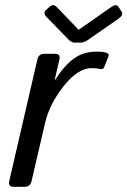

<svg xmlns="http://www.w3.org/2000/svg" viewBox="-20 -720 491 740"><path d="M158.2 -655.8Q144.5 -669.9 158.7 -682.6L170.9 -693.8Q185.1 -707 198.7 -692.9L282.7 -605.5H283.7L408.7 -692.9Q428.2 -706.5 436.5 -693.8L448.7 -674.8Q457 -662.1 436.5 -647.9L322.3 -568.4Q304.2 -555.7 292 -555.7H267.6Q255.4 -555.7 243.2 -568.4ZM32.7 0Q10.7 0 15.6 -22L124 -490.7Q128.9 -512.7 150.9 -512.7H191.9Q213.9 -512.7 209 -490.7L190.9 -412.6H192.9Q228 -467.8 264.9 -494.4Q301.8 -521 352.1 -521Q380.9 -521 392.6 -515.6Q401.9 -511.7 397.5 -501L381.3 -460.9Q377.9 -452.1 367.2 -454.1Q350.6 -457.5 333.5 -457.5Q280.3 -457.5 225.6 -388.4Q170.9 -319.3 153.8 -246.1L101.6 -22Q96.7 0 74.7 0Z"/></svg>

Font: Istok Web
Style: Italic
Weight: 400
Italic angle: -13°
Designer: Andrey V. Panov
Foundry: Andrey V. Panov
Version: Version 1.0.2g